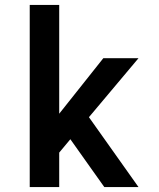

<svg xmlns="http://www.w3.org/2000/svg" viewBox="-20 -755 640 775"><path d="M100 0V-735H219V-296L397 -520H539L339 -282L539 0H401L342 -83L264 -193L219 -139V0Z"/></svg>

Font: Iosevka Custom Extended
Style: Bold
Weight: 700
Width: 7
Monospace: yes
Designer: Belleve Invis
Foundry: Belleve Invis
Version: Version 11.2.4; ttfautohint (v1.8.4)